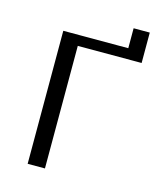

<svg xmlns="http://www.w3.org/2000/svg" viewBox="-119 -890 815 976"><g transform="rotate(15 288.5 -402.5)"><path d="M462 -805V-700H120V0H211V-645H547V-805Z"/></g></svg>

Font: Tenor Sans
Style: Regular
Weight: 400
Designer: Denis Masharov
Foundry: Denis Masharov
Version: Version 1.1